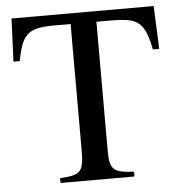

<svg xmlns="http://www.w3.org/2000/svg" viewBox="-49 -709 710 756"><g transform="rotate(-5 305.5 -331.0)"><path d="M593 -492 586 -662H24L17 -492H42C62 -602 88 -620 194 -620H254V-123C254 -35 243 -24 160 -19V0H452V-19C370 -23 356 -35 356 -111V-620H415C521 -620 546 -602 568 -492Z"/></g></svg>

Font: STIXGeneral
Style: Regular
Weight: 400
Designer: MicroPress Inc., with final additions and corrections provided by Coen Hoffman, Elsevier (retired)
Version: Version 1.1.0